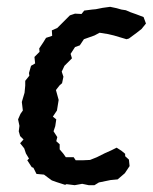

<svg xmlns="http://www.w3.org/2000/svg" viewBox="-20 -533 448 563"><path d="M175 7 171 9 146 1 132 -4 121 -12 109 -21 87 -23 78 -41 73 -43 60 -63 65 -68 56 -83 51 -98 39 -113 49 -124 39 -134 35 -148 37 -164 33 -183 40 -199 47 -209 44 -234 52 -261 54 -282V-296L66 -311L65 -319L71 -340L83 -347L81 -366L96 -381L95 -391L107 -409L115 -422L133 -428L132 -444L148 -451L158 -461L173 -476L185 -488L200 -493L219 -492L227 -502L250 -505L261 -506L281 -510L303 -513L322 -509L336 -505L349 -503L363 -497L380 -491L401 -483L408 -464L395 -448L381 -437L358 -420L351 -418L314 -429L297 -433L272 -437L257 -429L226 -418L214 -400L200 -395L187 -375L191 -362L176 -347L169 -340L161 -323L166 -308L162 -289L155 -283L144 -269L152 -240L147 -209L135 -191L145 -183L142 -163L137 -148L148 -131L145 -119L155 -110V-95L166 -82L173 -72H196L202 -63H222L244 -64L264 -72L288 -84L306 -92L322 -100L336 -91L347 -82V-75L358 -65L360 -46L346 -25L325 -7L304 -5L270 2L257 10H240L221 6L199 10Z"/></svg>

Font: Winky Rough
Style: Italic
Weight: 400
Italic angle: -8.97852°
Designer: Simon Atzbach
Foundry: typofactur
Version: Version 1.206